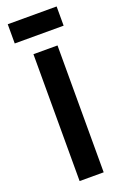

<svg xmlns="http://www.w3.org/2000/svg" viewBox="-165 -916 627 967"><g transform="rotate(-20 148.5 -433.0)"><path d="M14 -866H276V-763H14ZM213 -680V0H84V-680Z"/></g></svg>

Font: Palanquin Dark
Style: Regular
Weight: 400
Designer: Pria Ravichandran
Version: Version 1.000